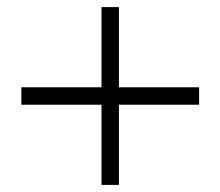

<svg xmlns="http://www.w3.org/2000/svg" viewBox="-20 -570 620 540"><path d="M265.5 -50V-275.5H40V-324.5H265.5V-550H314.5V-324.5H540V-275.5H314.5V-50Z"/></svg>

Font: Urbanist ExtraLight
Style: Regular
Weight: 200
Designer: Corey Hu
Foundry: Corey Hu
Version: Version 1.330; ttfautohint (v1.8.4.7-5d5b)